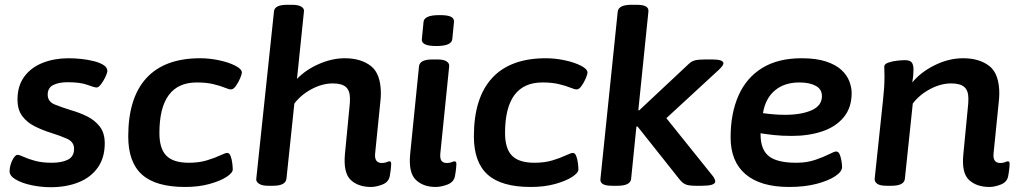

<svg xmlns="http://www.w3.org/2000/svg" viewBox="-20 -773 4245 801"><path d="M192 8Q151 8 111 -0.5Q71 -9 45 -24.5Q19 -40 20 -60Q21 -84 32 -105.5Q43 -127 53 -127Q61 -127 79 -118.5Q97 -110 126.5 -102Q156 -94 196 -94Q238 -94 263.5 -107Q289 -120 289 -152Q289 -181 260 -194Q231 -207 192 -219Q157 -230 125 -246Q93 -262 73 -288.5Q53 -315 53 -358Q53 -415 81.5 -453.5Q110 -492 158.5 -511Q207 -530 266 -530Q291 -530 319.5 -527Q348 -524 373 -517.5Q398 -511 413 -501Q428 -491 428 -476Q427 -467 419 -450.5Q411 -434 401 -421Q391 -408 383 -408Q374 -408 344.5 -419Q315 -430 262 -430Q226 -430 202.5 -418.5Q179 -407 179 -378Q179 -349 208.5 -337Q238 -325 277 -313Q309 -304 341.5 -288.5Q374 -273 395.5 -246Q417 -219 417 -175Q417 -115 388 -74Q359 -33 308 -12.5Q257 8 192 8Z M752 7Q630 7 572.5 -44.5Q515 -96 515 -204Q515 -365 591 -447.5Q667 -530 815 -530Q854 -530 894 -521.5Q934 -513 961.5 -499Q989 -485 989 -470Q989 -464 982 -447Q975 -430 964.5 -415Q954 -400 944 -400Q935 -400 917 -407.5Q899 -415 870 -422Q841 -429 801 -429Q645 -429 645 -218Q645 -153 674 -123.5Q703 -94 768 -94Q810 -94 843 -104Q876 -114 898 -124.5Q920 -135 928 -135Q937 -135 942 -122Q947 -109 949 -92.5Q951 -76 951 -66Q951 -52 925 -35Q899 -18 854 -5.5Q809 7 752 7Z M1528 7Q1474 7 1443 -22.5Q1412 -52 1419 -130L1438 -327Q1439 -336 1439.5 -343.5Q1440 -351 1440 -362Q1440 -395 1423 -410Q1406 -425 1368 -425Q1325 -425 1280.5 -401.5Q1236 -378 1208 -341L1175 -27Q1171 2 1119 2H1099Q1073 2 1060.5 -6.5Q1048 -15 1049 -26L1123 -725Q1125 -753 1178 -753H1198Q1225 -753 1237.5 -745Q1250 -737 1248 -725L1219 -444Q1257 -483 1311.5 -506.5Q1366 -530 1418 -530Q1486 -530 1527.5 -497.5Q1569 -465 1569 -382Q1569 -371 1568 -361Q1567 -351 1566 -341L1545 -133Q1541 -93 1573 -93Q1585 -93 1593 -96.5Q1601 -100 1605 -100Q1612 -100 1612 -89Q1612 -86 1611 -73.5Q1610 -61 1606 -38Q1601 -13 1575 -3Q1549 7 1528 7Z M1797 7Q1746 7 1715 -22.5Q1684 -52 1691 -129L1728 -496Q1731 -525 1784 -525H1804Q1831 -525 1843 -517Q1855 -509 1854 -497L1817 -133Q1815 -111 1822 -102Q1829 -93 1844 -93Q1856 -93 1864.5 -96.5Q1873 -100 1876 -100Q1884 -100 1884 -89Q1884 -86 1883 -73.5Q1882 -61 1878 -38Q1873 -13 1846.5 -3Q1820 7 1797 7ZM1801 -581Q1767 -581 1752.5 -588.5Q1738 -596 1740 -610L1747 -682Q1748 -695 1764 -702.5Q1780 -710 1814 -710Q1848 -710 1861.5 -703Q1875 -696 1874 -682L1867 -610Q1864 -581 1801 -581Z M2194 7Q2072 7 2014.5 -44.5Q1957 -96 1957 -204Q1957 -365 2033 -447.5Q2109 -530 2257 -530Q2296 -530 2336 -521.5Q2376 -513 2403.5 -499Q2431 -485 2431 -470Q2431 -464 2424 -447Q2417 -430 2406.5 -415Q2396 -400 2386 -400Q2377 -400 2359 -407.5Q2341 -415 2312 -422Q2283 -429 2243 -429Q2087 -429 2087 -218Q2087 -153 2116 -123.5Q2145 -94 2210 -94Q2252 -94 2285 -104Q2318 -114 2340 -124.5Q2362 -135 2370 -135Q2379 -135 2384 -122Q2389 -109 2391 -92.5Q2393 -76 2393 -66Q2393 -52 2367 -35Q2341 -18 2296 -5.5Q2251 7 2194 7Z M2534 2Q2506 2 2494.5 -5.5Q2483 -13 2485 -27L2557 -724Q2560 -753 2614 -753H2636Q2664 -753 2675.5 -745.5Q2687 -738 2685 -724L2643 -313H2647L2852 -505Q2864 -517 2878.5 -521Q2893 -525 2923 -525H2951Q2999 -525 2998 -508Q2997 -499 2979 -482L2760 -280L2955 -37Q2964 -24 2964 -15Q2962 2 2909 2H2882Q2853 2 2839.5 -4Q2826 -10 2813 -27L2640 -245H2635L2613 -27Q2610 2 2556 2Z M3272 7Q3153 7 3090.5 -46Q3028 -99 3028 -200Q3028 -300 3061 -374.5Q3094 -449 3160 -489.5Q3226 -530 3324 -530Q3385 -530 3426 -516.5Q3467 -503 3490.5 -481Q3514 -459 3523.5 -433.5Q3533 -408 3533 -385Q3533 -324 3500 -284Q3467 -244 3410.5 -225Q3354 -206 3284 -206Q3242 -206 3210 -209.5Q3178 -213 3153 -217V-212Q3153 -149 3187.5 -121.5Q3222 -94 3302 -94Q3346 -94 3381 -106Q3416 -118 3438.5 -129.5Q3461 -141 3468 -141Q3478 -141 3483 -129Q3488 -117 3490.5 -101.5Q3493 -86 3493 -76Q3493 -57 3464.5 -38Q3436 -19 3386.5 -6Q3337 7 3272 7ZM3255 -294Q3323 -294 3366 -313Q3409 -332 3409 -372Q3409 -401 3383 -415Q3357 -429 3315 -429Q3252 -429 3212.5 -395.5Q3173 -362 3163 -301Q3183 -298 3207.5 -296Q3232 -294 3255 -294Z M4108 7Q4054 7 4022.5 -22.5Q3991 -52 3999 -130L4018 -327Q4019 -336 4019.5 -343.5Q4020 -351 4020 -362Q4020 -395 4003 -410Q3986 -425 3948 -425Q3905 -425 3860.5 -401.5Q3816 -378 3788 -341L3755 -27Q3752 2 3699 2H3679Q3651 2 3639.5 -6.5Q3628 -15 3629 -27L3664 -357Q3667 -384 3668.5 -407.5Q3670 -431 3670 -456Q3670 -467 3669.5 -476Q3669 -485 3669 -495Q3669 -506 3686.5 -512Q3704 -518 3724.5 -520Q3745 -522 3755 -522Q3777 -522 3784 -512Q3791 -502 3791 -483Q3791 -458 3786 -429Q3821 -472 3879.5 -501Q3938 -530 3998 -530Q4066 -530 4107.5 -497.5Q4149 -465 4149 -382Q4149 -371 4148 -361Q4147 -351 4146 -341L4125 -133Q4121 -93 4153 -93Q4165 -93 4173 -96.5Q4181 -100 4185 -100Q4192 -100 4192 -89Q4192 -86 4191 -73.5Q4190 -61 4186 -38Q4181 -13 4155 -3Q4129 7 4108 7Z"/></svg>

Font: Asap Semi Expanded Semi Expanded SemiBold
Style: Italic
Weight: 600
Width: 6
Italic angle: -6°
Designer: Pablo Cosgaya
Foundry: Omnibus-Type
Version: Version 3.001; ttfautohint (v1.8.4.7-5d5b)